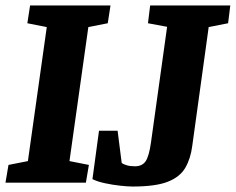

<svg xmlns="http://www.w3.org/2000/svg" viewBox="-34 -668 862 702"><path d="M-14 0 -3 -65 68 -79 137 -569 66 -583 76 -648H370L360 -583L289 -569L220 -79L291 -65L280 0ZM451 14Q434 14 406 11Q378 8 350 2Q322 -4 304 -13L328 -190H396L411 -72Q416 -68 428.5 -64Q441 -60 459 -60Q486 -60 498.5 -78.5Q511 -97 518 -147L577 -570L507 -583L515 -648H808L800 -583L729 -569L669 -135Q663 -88 643.5 -54.5Q624 -21 579.5 -3.5Q535 14 451 14Z"/></svg>

Font: Faustina Light ExtraBold
Style: Italic
Weight: 800
Italic angle: -8°
Version: Version 1.200